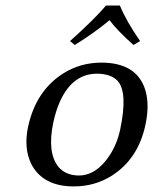

<svg xmlns="http://www.w3.org/2000/svg" viewBox="-20 -666 555 696"><path d="M414.6 -646Q436.5 -591.8 487.8 -517.1L463.9 -502.9Q404.3 -556.2 377 -592.8Q322.3 -546.9 251 -502.9L233.9 -517.1Q323.7 -597.7 364.3 -646ZM81.5 -205.1Q109.9 -337.9 210.9 -400.9Q272.9 -439 347.2 -439Q477.1 -439 507.3 -337.9Q522.5 -285.2 507.3 -213.9Q481 -89.8 384.8 -28.8Q322.8 9.8 248 9.8Q133.8 9.8 92.3 -73.7Q65.9 -129.9 81.5 -205.1ZM332 -398.9Q230 -398.9 185.5 -267.6Q178.2 -245.6 173.3 -222.2Q150.4 -113.8 191.4 -61.5Q217.8 -30.3 265.1 -29.8Q329.1 -29.8 377 -102.1Q404.3 -144 415.5 -195.8Q444.3 -332 405.8 -373.5Q381.3 -398.4 332 -398.9Z"/></svg>

Font: Linux Biolinum Slanted O
Style: Slanted
Weight: 400
Designer: Philipp H. Poll
Foundry: Philipp H. Poll
Version: Version 1.0.4